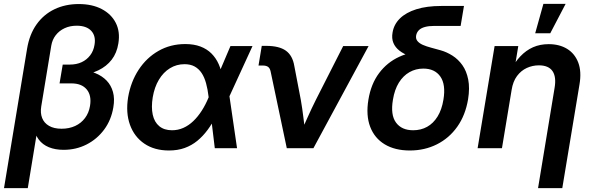

<svg xmlns="http://www.w3.org/2000/svg" viewBox="-40 -758 3030 982"><path d="M-19.5 204.1 98.6 -509.3Q110.8 -582.5 147 -633.3Q183.1 -684.1 238.5 -710.7Q293.9 -737.3 362.8 -737.3Q431.2 -737.3 480.2 -711.7Q529.3 -686 552.2 -640.9Q575.2 -595.7 565.4 -536.1Q557.6 -486.8 531.2 -452.6Q504.9 -418.5 463.1 -398.4Q421.4 -378.4 366.7 -370.6L372.1 -402.3Q414.6 -397.5 448.5 -383.5Q482.4 -369.6 505.4 -345.7Q528.3 -321.8 537.8 -287.6Q547.4 -253.4 539.6 -208.5Q528.8 -144 492.7 -95.2Q456.5 -46.4 402.8 -19Q349.1 8.3 285.2 8.3Q242.7 8.3 210.2 -4.9Q177.7 -18.1 158 -44.4Q138.2 -70.8 132.8 -109.4L154.8 -116.2L102.1 204.1ZM274.9 -99.6Q314 -99.6 344.5 -113.8Q375 -127.9 394.8 -154.3Q414.6 -180.7 420.4 -216.3Q429.2 -269.5 403.6 -300.5Q377.9 -331.5 325.2 -331.5H264.6L280.8 -427.7H317.4Q351.1 -427.7 377.4 -439.9Q403.8 -452.1 421.1 -474.9Q438.5 -497.6 443.4 -528.8Q451.2 -573.7 426.8 -600.1Q402.3 -626.5 352.1 -626.5Q317.9 -626.5 290.5 -613.8Q263.2 -601.1 245.4 -578.4Q227.5 -555.7 222.2 -524.4L170.9 -213.4Q165.5 -180.2 175.5 -154.5Q185.5 -128.9 210.7 -114.3Q235.8 -99.6 274.9 -99.6Z M824.2 11.7Q750 11.7 698.5 -23.2Q647 -58.1 624.8 -119.6Q602.5 -181.2 615.2 -260.3Q628.9 -339.8 669.2 -401.4Q709.5 -462.9 770.8 -497.8Q832 -532.7 907.7 -532.7Q952.1 -532.7 985.4 -520Q1018.6 -507.3 1041.5 -484.4Q1064.5 -461.4 1078.4 -430.2Q1092.3 -398.9 1098.1 -361.3H1128.9L1132.8 -271L1172.4 0H1058.6L1026.9 -262.7Q1022.5 -301.3 1013.9 -332.3Q1005.4 -363.3 991 -384.8Q976.6 -406.2 955.3 -418Q934.1 -429.7 903.8 -429.7Q862.8 -429.7 829.1 -408.9Q795.4 -388.2 772.7 -350.3Q750 -312.5 741.2 -260.7Q732.9 -209.5 741.2 -171.4Q749.5 -133.3 774.7 -112.5Q799.8 -91.8 839.8 -91.8Q870.6 -91.8 897.9 -104Q925.3 -116.2 948.7 -138.7Q972.2 -161.1 991.9 -191.9Q1011.7 -222.7 1026.9 -259.8L1138.7 -522.5H1251.5L1130.9 -259.8L1095.2 -164.1H1064.9Q1045.4 -125.5 1021.7 -93.5Q998 -61.5 969.2 -37.8Q940.4 -14.2 904.5 -1.2Q868.7 11.7 824.2 11.7Z M1426.8 0 1344.2 -392.1Q1340.8 -408.7 1331.3 -415.8Q1321.8 -422.9 1303.2 -422.9H1282.2L1298.8 -523.4H1321.3Q1387.7 -523.4 1422.1 -498.8Q1456.5 -474.1 1465.3 -420.4L1498.5 -247.6Q1506.3 -202.6 1511.7 -157.5Q1517.1 -112.3 1522.9 -67.4H1492.7Q1513.2 -112.8 1533.2 -157.7Q1553.2 -202.6 1575.7 -247.6L1715.3 -522.5H1845.2L1563 0Z M2056.2 11.7Q1980 11.7 1927.7 -19.8Q1875.5 -51.3 1853.3 -109.6Q1831.1 -168 1844.2 -248Q1857.4 -328.6 1898.7 -383.8Q1939.9 -439 2002 -467.5Q2064 -496.1 2139.6 -496.1L2131.8 -449.2Q2090.3 -457.5 2057.6 -469.7Q2024.9 -481.9 2003.2 -498.8Q1981.4 -515.6 1971.9 -538.8Q1962.4 -562 1967.8 -591.8Q1974.6 -633.3 2005.4 -663.6Q2036.1 -693.8 2089.4 -710.7Q2142.6 -727.5 2216.8 -727.5H2333L2315.9 -625.5H2182.1Q2152.8 -625.5 2132.8 -619.9Q2112.8 -614.3 2102.1 -603.3Q2091.3 -592.3 2088.4 -576.7Q2085.4 -559.6 2095.2 -547.9Q2105 -536.1 2123 -528.3Q2141.1 -520.5 2164.8 -514.2Q2188.5 -507.8 2212.9 -501Q2244.6 -492.2 2274.2 -473.4Q2303.7 -454.6 2325 -424.6Q2346.2 -394.5 2354.7 -351.3Q2363.3 -308.1 2354 -250Q2340.3 -168.5 2298.8 -109.9Q2257.3 -51.3 2194.6 -19.8Q2131.8 11.7 2056.2 11.7ZM2073.2 -91.8Q2112.8 -91.8 2144.5 -109.4Q2176.3 -127 2198 -162.1Q2219.7 -197.3 2228 -248.5Q2240.7 -325.7 2212.2 -366.5Q2183.6 -407.2 2125 -407.2Q2086.4 -407.2 2054.2 -388.9Q2022 -370.6 2000 -335.2Q1978 -299.8 1969.7 -248Q1956.5 -170.4 1985.4 -131.1Q2014.2 -91.8 2073.2 -91.8Z M2576.7 -297.9 2527.3 0H2402.8L2489.7 -522.5H2610.8L2588.9 -390.1L2567.9 -392.1Q2591.8 -438.5 2621.1 -469.5Q2650.4 -500.5 2686.3 -516.4Q2722.2 -532.2 2766.1 -532.2Q2821.3 -532.2 2860.6 -508.1Q2899.9 -483.9 2917.5 -438Q2935.1 -392.1 2923.8 -325.7L2835.9 204.1H2711.9L2796.4 -308.1Q2806.2 -364.7 2785.9 -394.3Q2765.6 -423.8 2716.3 -423.8Q2683.6 -423.8 2654.3 -410.4Q2625 -397 2604.2 -369.1Q2583.5 -341.3 2576.7 -297.9ZM2697.3 -587.9 2739.3 -738.3H2853L2774.4 -587.9Z"/></svg>

Font: Inter 28pt SemiBold
Style: Italic
Weight: 600
Italic angle: -9.3988°
Designer: Rasmus Andersson
Foundry: rsms
Version: Version 4.001;git-66647c0bb